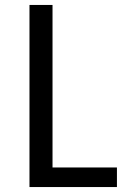

<svg xmlns="http://www.w3.org/2000/svg" viewBox="-20 -755 540 775"><path d="M99 0H452V-79H192V-735H99Z"/></svg>

Font: Noto Sans Mono CJK HK
Style: Regular
Weight: 400
Designer: Ryoko NISHIZUKA 西塚涼子 (kana, bopomofo & ideographs); Paul D. Hunt (Latin, Greek & Cyrillic); Sandoll Communications 산돌커뮤니
Foundry: Adobe
Version: Version 2.004;hotconv 1.0.118;makeotfexe 2.5.65603